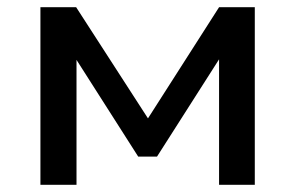

<svg xmlns="http://www.w3.org/2000/svg" viewBox="-20 -512 818 532"><path d="M92 0V-492H191L390 -184L587 -492H686V0H587V-368H600L415 -78H363L178 -368H192V0Z"/></svg>

Font: Nunito Sans 10pt SemiExpanded SemiBold
Style: Regular
Weight: 600
Width: 6
Designer: Vernon Adams
Foundry: Vernon Adams
Version: Version 3.101;gftools[0.9.27]